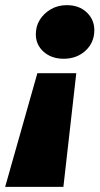

<svg xmlns="http://www.w3.org/2000/svg" viewBox="-67 -571 388 745"><path d="M-47 154 78 -287H229L179 154ZM180 -343Q133 -343 102.5 -370Q72 -397 72 -438Q72 -470 88 -495Q104 -520 131 -535.5Q158 -551 192 -551Q240 -551 269.5 -523Q299 -495 299 -454Q299 -406 265 -374.5Q231 -343 180 -343Z"/></svg>

Font: Montserrat Thin ExtraBold
Style: Italic
Weight: 800
Italic angle: -11.3°
Version: Version 9.000